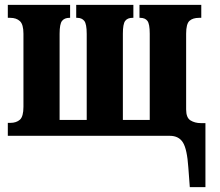

<svg xmlns="http://www.w3.org/2000/svg" viewBox="-20 -556 899 786"><path d="M757 210H821V-52H802Q778 -52 760 -63Q742 -74 742 -108V-418Q742 -458 755.5 -470.5Q769 -483 795 -483H804V-536H551V-483H554Q574 -483 583.5 -470.5Q593 -458 593 -418V-65H483V-418Q483 -458 492.5 -470.5Q502 -483 522 -483H526V-536H292V-483H296Q315 -483 325 -470.5Q335 -458 335 -417V-65H224V-418Q224 -458 234 -470.5Q244 -483 264 -483H267V-536H12V-483H22Q47 -483 61.5 -469.5Q76 -456 76 -418V-119Q76 -79 61.5 -66Q47 -53 22 -53H12V0H675Q712 0 729 27.5Q746 55 751 130Z"/></svg>

Font: Noto Serif ExtraCondensed Extra
Style: Regular
Weight: 800
Width: 3
Designer: Monotype Design Team
Foundry: Monotype Imaging Inc.
Version: Version 1.002